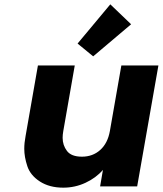

<svg xmlns="http://www.w3.org/2000/svg" viewBox="-20 -860 751 886"><path d="M711 -558 613 0H442L455 -76Q423 -39 374.5 -16.5Q326 6 272 6Q208 6 164 -22.5Q120 -51 106 -93.5Q92 -136 92 -173Q92 -201 98 -232L155 -558H325L272 -255Q269 -238 269 -224Q269 -190 289 -163.5Q309 -137 358 -137Q408 -137 442.5 -168Q477 -199 487 -255L540 -558ZM338 -659 489 -840 585 -748 410 -600Z"/></svg>

Font: Fz Poppins
Style: Bold Italic
Weight: 700
Italic angle: -10°
Designer: Ninad Kale (Devanagari), Jonny Pinhorn (Latin)
Foundry: Indian Type Foundry
Version: Vit hóa bi Vntype.Com & FontZin.Com